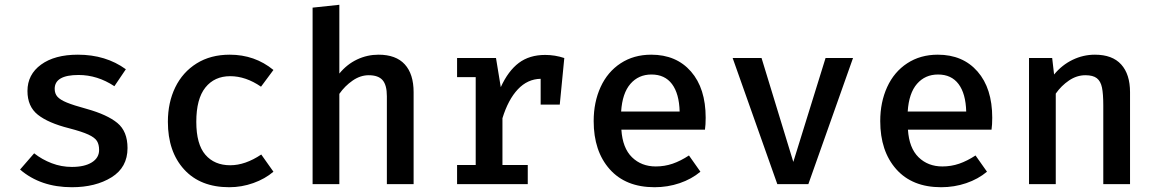

<svg xmlns="http://www.w3.org/2000/svg" viewBox="-20 -771 4840 804"><path d="M395 -143Q395 -166 386 -180.5Q377 -195 350 -207.5Q323 -220 269 -234Q182 -256 138.5 -290.5Q95 -325 95 -390Q95 -459 152 -500.5Q209 -542 306 -542Q423 -542 507 -481L459 -410Q388 -457 309 -457Q209 -457 209 -399Q209 -379 220.5 -366Q232 -353 260 -341.5Q288 -330 343 -315Q429 -291 471.5 -256Q514 -221 514 -151Q514 -70 447 -28.5Q380 13 281 13Q150 13 64 -61L123 -129Q156 -103 196.5 -87.5Q237 -72 281 -72Q334 -72 364.5 -91Q395 -110 395 -143Z M1074 -124 1125 -52Q1090 -22 1041 -4.5Q992 13 940 13Q819 13 751 -61.5Q683 -136 683 -261Q683 -342 714 -405.5Q745 -469 803.5 -505.5Q862 -542 942 -542Q1047 -542 1125 -478L1073 -408Q1009 -452 944 -452Q878 -452 840 -404.5Q802 -357 802 -261Q802 -167 840 -123Q878 -79 944 -79Q1007 -79 1074 -124Z M1401 -463Q1433 -502 1475.5 -522Q1518 -542 1565 -542Q1638 -542 1675 -501.5Q1712 -461 1712 -385V0H1600V-368Q1600 -415 1582 -435.5Q1564 -456 1524 -456Q1489 -456 1456.5 -433.5Q1424 -411 1401 -378V0H1289V-739L1401 -751Z M2343 -528 2324 -333H2244V-441Q2189 -440 2148.5 -397Q2108 -354 2084 -276V-80H2190V0H1894V-80H1972V-448H1894V-528H2057L2077 -406Q2108 -474 2152.5 -507.5Q2197 -541 2263 -541Q2304 -541 2343 -528Z M2726 -74Q2763 -74 2796.5 -85.5Q2830 -97 2865 -120L2913 -52Q2876 -21 2826 -4Q2776 13 2721 13Q2600 13 2533 -62.5Q2466 -138 2466 -264Q2466 -343 2495 -406.5Q2524 -470 2579 -506Q2634 -542 2707 -542Q2812 -542 2873.5 -471.5Q2935 -401 2935 -278Q2935 -248 2932 -228H2582Q2587 -151 2626.5 -112.5Q2666 -74 2726 -74ZM2581 -304H2826Q2824 -379 2794 -419Q2764 -459 2708 -459Q2654 -459 2620 -420Q2586 -381 2581 -304Z M3365 0H3235L3048 -528H3169L3302 -93L3437 -528H3552Z M3926 -74Q3963 -74 3996.5 -85.5Q4030 -97 4065 -120L4113 -52Q4076 -21 4026 -4Q3976 13 3921 13Q3800 13 3733 -62.5Q3666 -138 3666 -264Q3666 -343 3695 -406.5Q3724 -470 3779 -506Q3834 -542 3907 -542Q4012 -542 4073.5 -471.5Q4135 -401 4135 -278Q4135 -248 4132 -228H3782Q3787 -151 3826.5 -112.5Q3866 -74 3926 -74ZM3781 -304H4026Q4024 -379 3994 -419Q3964 -459 3908 -459Q3854 -459 3820 -420Q3786 -381 3781 -304Z M4289 -528H4386L4394 -459Q4427 -499 4471.5 -520.5Q4516 -542 4565 -542Q4638 -542 4675 -501Q4712 -460 4712 -385V0H4600V-329Q4600 -378 4594.5 -404.5Q4589 -431 4573 -443.5Q4557 -456 4525 -456Q4489 -456 4456.5 -434Q4424 -412 4401 -379V0H4289Z"/></svg>

Font: Fira Mono Medium
Style: Regular
Weight: 500
Designer: Carrois Corporate & Edenspiekermann AG
Foundry: Carrois Corporate GbR & Edenspiekermann AG
Version: Version 3.206